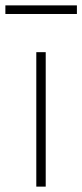

<svg xmlns="http://www.w3.org/2000/svg" viewBox="-56 -694 306 714"><path d="M230 -642V-674H-36V-642ZM114 -500V0H79V-500Z"/></svg>

Font: RazerF5 Thin
Style: Regular
Weight: 250
Foundry: Razer Inc.
Version: Version 2